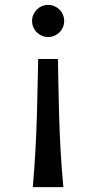

<svg xmlns="http://www.w3.org/2000/svg" viewBox="-20 -563 413 783"><path d="M110.8 -477.5Q110.8 -491.2 116 -503.2Q121.1 -515.1 129.9 -523.9Q138.7 -532.7 150.6 -537.8Q162.6 -543 176.3 -543Q189.9 -543 201.9 -537.8Q213.9 -532.7 222.7 -523.9Q231.4 -515.1 236.6 -503.2Q241.7 -491.2 241.7 -477.5Q241.7 -463.9 236.6 -451.9Q231.4 -439.9 222.7 -431.2Q213.9 -422.4 201.9 -417.2Q189.9 -412.1 176.3 -412.1Q162.6 -412.1 150.6 -417.2Q138.7 -422.4 129.9 -431.2Q121.1 -439.9 116 -451.9Q110.8 -463.9 110.8 -477.5ZM216.3 -322.3Q217.3 -269 218.3 -210.7Q219.2 -152.3 221.2 -87.4Q223.1 -22.5 227.1 49.1Q231 120.6 238.3 200.2H113.8Q120.6 120.6 124.5 49.1Q128.4 -22.5 130.4 -87.4Q132.3 -152.3 133.3 -210.7Q134.3 -269 135.7 -322.3Z"/></svg>

Font: Andika APac
Style: Regular
Weight: 400
Designer: Victor Gaultney, Annie Olsen, Julie Remington, Don Collingsworth, Eric Hays, Becca Hirsbrunner
Foundry: SIL International
Version: Version 5.000